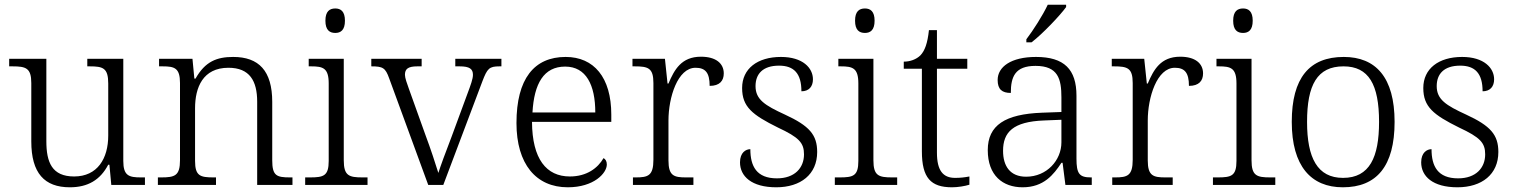

<svg xmlns="http://www.w3.org/2000/svg" viewBox="-20 -786 6436 816"><path d="M277 10C353 10 406 -21 440 -86H445L453 0H596V-32H579C528 -32 504 -39 504 -102V-536H351V-504H361C418 -504 440 -497 440 -431V-210C440 -112 394 -36 295 -36C201 -36 177 -96 177 -186V-536H19V-504H33C90 -504 113 -497 113 -433V-185C113 -50 169 10 277 10Z M651 0H898V-32H888C831 -32 809 -38 809 -102V-326C809 -414 842 -498 951 -498C1041 -498 1073 -442 1073 -354V0H1223V-32H1213C1155 -32 1137 -39 1137 -105V-353C1137 -485 1080 -544 971 -544C902 -544 852 -525 811 -452H806L798 -536H656V-504H671C722 -504 745 -497 745 -433V-105C745 -39 723 -32 665 -32H651Z M1405 -646C1428 -646 1446 -658 1446 -698C1446 -738 1428 -750 1405 -750C1381 -750 1363 -738 1363 -698C1363 -658 1381 -646 1405 -646ZM1277 0H1542V-32H1521C1463 -32 1441 -39 1441 -105V-536H1292V-504H1302C1353 -504 1377 -497 1377 -431V-102C1377 -38 1355 -32 1297 -32H1277Z M1634 -453 1800 0H1864L2030 -440C2051 -495 2059 -504 2103 -504H2111V-536H1915V-504H1933C1976 -504 1990 -493 1990 -468C1990 -451 1981 -426 1966 -386L1900 -207C1873 -137 1851 -77 1843 -51C1832 -87 1809 -157 1789 -210L1718 -408C1710 -430 1701 -455 1701 -468C1701 -493 1714 -504 1754 -504H1772V-536H1558V-504C1607 -504 1618 -498 1634 -453Z M2393 10C2504 10 2559 -50 2559 -87C2559 -101 2553 -110 2545 -114C2521 -72 2474 -36 2402 -36C2302 -36 2242 -110 2241 -268H2578V-299C2578 -457 2504 -544 2384 -544C2250 -544 2175 -451 2175 -263C2175 -89 2258 10 2393 10ZM2510 -308H2243C2250 -431 2291 -503 2382 -503C2471 -503 2510 -425 2510 -308Z M2670 0H2927V-32H2896C2845 -32 2821 -38 2821 -104V-274C2821 -372 2860 -498 2936 -498C2978 -498 2996 -477 2996 -421C3039 -421 3056 -443 3056 -474C3056 -517 3022 -545 2959 -545C2876 -545 2846 -490 2821 -431H2817L2806 -536H2668V-504H2677C2735 -504 2757 -497 2757 -433V-107C2757 -39 2734 -32 2682 -32H2670Z M3279 10C3383 10 3453 -45 3453 -140C3453 -213 3420 -251 3316 -299C3231 -338 3191 -363 3191 -420C3191 -471 3221 -507 3291 -507C3354 -507 3386 -474 3386 -398C3418 -398 3435 -418 3435 -449C3435 -497 3392 -544 3299 -544C3199 -544 3134 -494 3134 -412C3134 -332 3177 -298 3286 -244C3376 -202 3397 -179 3397 -130C3397 -72 3357 -28 3282 -28C3195 -28 3169 -80 3169 -152C3150 -152 3125 -138 3125 -96C3125 -37 3174 10 3279 10Z M3656 -646C3679 -646 3697 -658 3697 -698C3697 -738 3679 -750 3656 -750C3632 -750 3614 -738 3614 -698C3614 -658 3632 -646 3656 -646ZM3528 0H3793V-32H3772C3714 -32 3692 -39 3692 -105V-536H3543V-504H3553C3604 -504 3628 -497 3628 -431V-102C3628 -38 3606 -32 3548 -32H3528Z M4026 10C4051 10 4081 5 4100 -1V-36C4079 -32 4062 -30 4039 -30C3988 -30 3962 -61 3962 -137V-494H4091V-536H3962V-658H3928C3922 -601 3910 -570 3892 -551C3874 -533 3847 -524 3821 -524V-494H3898V-143C3898 -30 3936 10 4026 10Z M4342 -619V-606H4364C4411 -642 4486 -721 4511 -756V-766H4433C4412 -721 4371 -657 4342 -619ZM4326 10C4416 10 4458 -44 4491 -94H4496L4508 0H4620V-32H4616C4567 -32 4555 -48 4555 -112V-379C4555 -491 4503 -544 4383 -544C4277 -544 4220 -502 4220 -446C4220 -406 4239 -391 4276 -391C4276 -460 4294 -506 4381 -506C4477 -506 4491 -450 4491 -372V-310L4408 -307C4252 -301 4178 -254 4178 -148C4178 -40 4242 10 4326 10ZM4341 -35C4273 -35 4243 -80 4243 -145C4243 -224 4285 -269 4417 -274L4491 -277V-181C4491 -105 4429 -35 4341 -35Z M4707 0H4964V-32H4933C4882 -32 4858 -38 4858 -104V-274C4858 -372 4897 -498 4973 -498C5015 -498 5033 -477 5033 -421C5076 -421 5093 -443 5093 -474C5093 -517 5059 -545 4996 -545C4913 -545 4883 -490 4858 -431H4854L4843 -536H4705V-504H4714C4772 -504 4794 -497 4794 -433V-107C4794 -39 4771 -32 4719 -32H4707Z M5263 -646C5286 -646 5304 -658 5304 -698C5304 -738 5286 -750 5263 -750C5239 -750 5221 -738 5221 -698C5221 -658 5239 -646 5263 -646ZM5135 0H5400V-32H5379C5321 -32 5299 -39 5299 -105V-536H5150V-504H5160C5211 -504 5235 -497 5235 -431V-102C5235 -38 5213 -32 5155 -32H5135Z M5687 10C5831 10 5907 -80 5907 -268C5907 -457 5827 -544 5691 -544C5545 -544 5470 -455 5470 -268C5470 -80 5552 10 5687 10ZM5688 -30C5579 -30 5535 -115 5535 -268C5535 -425 5578 -504 5690 -504C5797 -504 5841 -427 5841 -268C5841 -118 5801 -30 5688 -30Z M6174 10C6278 10 6348 -45 6348 -140C6348 -213 6315 -251 6211 -299C6126 -338 6086 -363 6086 -420C6086 -471 6116 -507 6186 -507C6249 -507 6281 -474 6281 -398C6313 -398 6330 -418 6330 -449C6330 -497 6287 -544 6194 -544C6094 -544 6029 -494 6029 -412C6029 -332 6072 -298 6181 -244C6271 -202 6292 -179 6292 -130C6292 -72 6252 -28 6177 -28C6090 -28 6064 -80 6064 -152C6045 -152 6020 -138 6020 -96C6020 -37 6069 10 6174 10Z"/></svg>

Font: Noto Serif Georgian Light
Style: Regular
Weight: 300
Designer: Monotype Design Team, Akaki Razmadze
Foundry: Google LLC
Version: Version 2.003